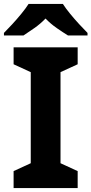

<svg xmlns="http://www.w3.org/2000/svg" viewBox="-37 -954 464 974"><path d="M357 0H32V-86L119 -126V-588L32 -628V-714H357V-628L270 -588V-126L357 -86ZM282 -934Q296 -912 318.5 -884.5Q341 -857 365 -831Q389 -805 407 -787V-774H308Q282 -790 251 -811.5Q220 -833 194 -860Q168 -833 138 -812Q108 -791 82 -774H-17V-787Q2 -806 25.5 -831.5Q49 -857 71.5 -884.5Q94 -912 108 -934Z"/></svg>

Font: Noto Sans Hebrew
Style: Bold
Weight: 700
Designer: Monotype Design Team
Foundry: Monotype Imaging Inc.
Version: Version 2.003